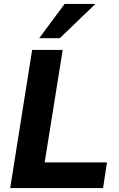

<svg xmlns="http://www.w3.org/2000/svg" viewBox="-20 -960 609 980"><path d="M32 0ZM32 0 144 -705H300L208 -131H526L506 0ZM180 -765 310 -940H467L285 -765Z"/></svg>

Font: Winston
Style: Bold Italic
Weight: 700
Italic angle: -9°
Designer: Original fonts by Vernon Adams / Changes by Cristiano Sobral
Foundry: Original fonts by Vernon Adams / Changes by Cristiano Sobral
Version: Version 2.503;July 17, 2020;FontCreator 13.0.0.2655 64-bit